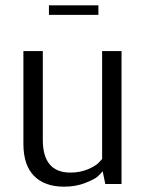

<svg xmlns="http://www.w3.org/2000/svg" viewBox="-20 -692 552 722"><path d="M350 -672V-636H164V-672ZM437 -500V0H376L366 -48Q359 -39 347.5 -28.5Q336 -18 300.5 -4Q265 10 221 10Q148 10 108 -30.5Q68 -71 68 -151V-500H141V-166Q141 -43 245 -43Q281 -43 310.5 -55.5Q340 -68 352 -81L364 -94V-500Z"/></svg>

Font: Arsenal
Style: Regular
Weight: 400
Designer: Andrij Shevchenko
Foundry: Stairsfor.com
Version: Version 1.000